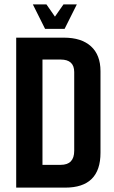

<svg xmlns="http://www.w3.org/2000/svg" viewBox="-20 -857 523 877"><path d="M54 -685H272Q352 -685 395.5 -645.5Q439 -606 439 -532V-159Q439 0 278 0H54ZM319 -168V-528Q319 -585 257 -585H174V-104H257Q319 -104 319 -168ZM186 -725 130 -837H192L231 -781L270 -837H331L275 -725Z"/></svg>

Font: Khand SemiBold
Style: Regular
Weight: 600
Designer: Devanagari: Sanchit Sawaria, Jyotish Sonowal; Latin: Satya Rajpurohit
Foundry: Indian Type Foundry
Version: Version 1.101;PS 1.0;hotconv 1.0.78;makeotf.lib2.5.61930; tt